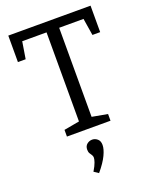

<svg xmlns="http://www.w3.org/2000/svg" viewBox="-174 -794 934 1166"><g transform="rotate(-20 292.5 -211.5)"><path d="M151.7 0V-43.3L268 -64.3L251.7 -42.3V-651.7L269.7 -637H77.3L97.3 -654.3L76.7 -527H26.7V-698H558.3V-527H508.3L488.3 -651.7L507.7 -637H315.3L333.3 -651.7V-42.3L317.7 -64.3L433.3 -43.3V0ZM259.3 275.3 230 255.7Q248.7 224.7 255.2 205.2Q261.7 185.7 261.7 176Q261.7 165.3 256.3 157.8Q251 150.3 245.5 141.3Q240 132.3 240 117.3Q240 94 255.2 81.8Q270.3 69.7 288.7 69.7Q307 69.7 322.3 82.5Q337.7 95.3 337.7 121.7Q337.7 148.3 319.3 187Q301 225.7 259.3 275.3Z"/></g></svg>

Font: Bitter Thin
Style: Regular
Weight: 100
Designer: Sol Matas, and Bitter project Authors
Foundry: Sol Matas
Version: Version 2.002